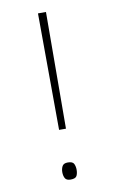

<svg xmlns="http://www.w3.org/2000/svg" viewBox="-74 -638 402 686"><g transform="rotate(-10 127.0 -294.5)"><path d="M116 -174 114 -597H143L141 -174ZM101 -23Q101 -35 106 -44.5Q111 -54 126 -54Q144 -54 148.5 -44.5Q153 -35 153 -23Q153 -10 148.5 -1Q144 8 126 8Q111 8 106 -1Q101 -10 101 -23Z"/></g></svg>

Font: Noto Sans Syriac Western Thin
Style: Regular
Weight: 100
Designer: Patrick Giasson and the Monotype Design Team
Foundry: Monotype Imaging Inc.
Version: Version 3.000; ttfautohint (v1.8.4.7-5d5b)